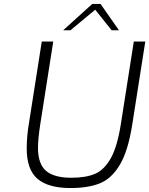

<svg xmlns="http://www.w3.org/2000/svg" viewBox="-20 -944 754 970"><path d="M115 -194Q115 -256 127 -326L191 -734H249L184 -320Q172 -243 172 -197Q172 -115 213 -80.5Q254 -46 340 -46Q414 -46 460.5 -66Q507 -86 540 -145Q573 -204 591 -320L656 -734H714L648 -314Q627 -181 585.5 -111.5Q544 -42 485 -18Q426 6 336 6Q224 6 169.5 -40.5Q115 -87 115 -194ZM446 -924H488L581 -791H544L461 -895L336 -791H299Z"/></svg>

Font: Exo Light
Style: Italic
Weight: 300
Italic angle: -9°
Designer: Natanael Gama
Foundry: Natanael Gama
Version: Version 1.500; ttfautohint (v1.6)